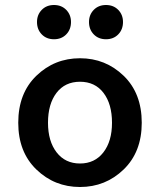

<svg xmlns="http://www.w3.org/2000/svg" viewBox="-20 -736 640 768"><path d="M53 -245Q53 -363 125.5 -433Q198 -503 300 -503Q402 -503 474.5 -433Q547 -363 547 -245Q547 -128 474.5 -58Q402 12 300 12Q198 12 125.5 -58Q53 -128 53 -245ZM428 -245Q428 -320 394 -364.5Q360 -409 300 -409Q240 -409 206 -364.5Q172 -320 172 -245Q172 -171 206.5 -126.5Q241 -82 300 -82Q359 -82 393.5 -126.5Q428 -171 428 -245ZM128 -648Q128 -677 147 -696.5Q166 -716 196 -716Q226 -716 245 -696.5Q264 -677 264 -648Q264 -618 245 -598.5Q226 -579 196 -579Q166 -579 147 -598.5Q128 -618 128 -648ZM336 -648Q336 -677 355 -696.5Q374 -716 404 -716Q434 -716 453 -696.5Q472 -677 472 -648Q472 -618 453 -598.5Q434 -579 404 -579Q374 -579 355 -598.5Q336 -618 336 -648Z"/></svg>

Font: TypoPRO Source Code Pro
Style: Regular
Weight: 600
Monospace: yes
Designer: Paul D. Hunt, Teo Tuominen
Foundry: Adobe Systems Incorporated
Version: Version 2.010;PS 1.0;hotconv 1.0.84;makeotf.lib2.5.63406